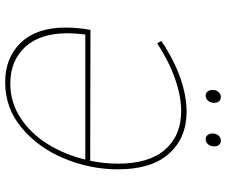

<svg xmlns="http://www.w3.org/2000/svg" viewBox="-86 -785 877 745"><g transform="rotate(90 352.5 -412.5)"><path d="M637 -432Q637 -324 595 -223Q553 -122 476 -58Q399 6 299 6Q204 6 145.5 -55Q87 -116 87 -228Q87 -276 96 -325L604 -324Q615 -381 615 -432Q615 -552 560.5 -614.5Q506 -677 411 -677Q354 -677 286.5 -653.5Q219 -630 148 -584L139 -600Q212 -649 282 -673.5Q352 -698 413 -698Q515 -698 576 -630Q637 -562 637 -432ZM599 -305H114Q109 -265 109 -237Q109 -129 162.5 -71.5Q216 -14 304 -14Q377 -14 437.5 -53.5Q498 -93 539 -159Q580 -225 599 -305ZM329 -799Q329 -813 337 -822Q345 -831 357 -831Q367 -831 373 -824Q379 -817 379 -805Q379 -791 371 -781.5Q363 -772 351 -772Q341 -772 335 -779.5Q329 -787 329 -799ZM498 -799Q498 -813 506 -822Q514 -831 526 -831Q536 -831 542 -824Q548 -817 548 -805Q548 -791 540 -781.5Q532 -772 520 -772Q510 -772 504 -779.5Q498 -787 498 -799Z"/></g></svg>

Font: Bitter Pro Thin
Style: Italic
Weight: 250
Italic angle: -9°
Designer: Sol Matas, and Bitter project Authors
Foundry: Sol Matas
Version: Version 1.010